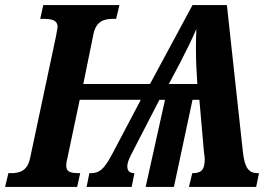

<svg xmlns="http://www.w3.org/2000/svg" viewBox="-40 -734 1067 754"><path d="M-20 0H263L275 -54C236 -54 220 -58 220 -85C220 -92 222 -103 224 -110L273 -342H513L399 -126C367 -67 350 -54 315 -54H311L300 0H477L488 -54C467 -54 460 -65 460 -80C460 -100 472 -121 487 -150L586 -342H608L532 0H643L716 -342H743L761 -136C763 -126 764 -116 764 -108C764 -64 748 -54 715 -54L702 0H966L977 -54H972C938 -54 921 -73 914 -136L851 -714H716L549 -404H287L327 -600C338 -653 371 -660 406 -660H416L429 -714H130L118 -660H128C162 -660 186 -656 186 -628C186 -622 183 -613 180 -592L78 -112C67 -61 35 -54 3 -54H-7ZM623 -404 666 -485C687 -526 715 -581 731 -620C729 -570 729 -516 731 -472L735 -404Z"/></svg>

Font: Noto Serif Condensed Extra
Style: Italic
Weight: 800
Width: 3
Italic angle: -12°
Designer: Monotype Design Team
Foundry: Monotype Imaging Inc.
Version: Version 1.901